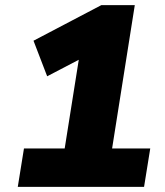

<svg xmlns="http://www.w3.org/2000/svg" viewBox="-20 -725 640 745"><path d="M49 0 73 -149H231L295 -552L387 -546L163 -429L110 -567L373 -705H503L415 -149H563L539 0Z"/></svg>

Font: Nunito Sans 11pt Black
Style: Italic
Weight: 900
Italic angle: -9°
Version: Version 3.101;gftools[0.9.27]